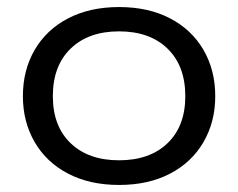

<svg xmlns="http://www.w3.org/2000/svg" viewBox="-20 -515 676 545"><path d="M45 -242Q45 -316 78.5 -373.5Q112 -431 173.5 -463Q235 -495 318 -495Q401 -495 462.5 -463Q524 -431 557.5 -373.5Q591 -316 591 -242Q591 -169 557.5 -111.5Q524 -54 462.5 -22Q401 10 318 10Q235 10 173.5 -22Q112 -54 78.5 -111.5Q45 -169 45 -242ZM506 -242Q506 -328 455.5 -377Q405 -426 318 -426Q231 -426 180.5 -377Q130 -328 130 -242Q130 -157 180.5 -108.5Q231 -60 318 -60Q405 -60 455.5 -108.5Q506 -157 506 -242Z"/></svg>

Font: Niramit
Style: Regular
Weight: 400
Version: Version 1.000; ttfautohint (v1.6)